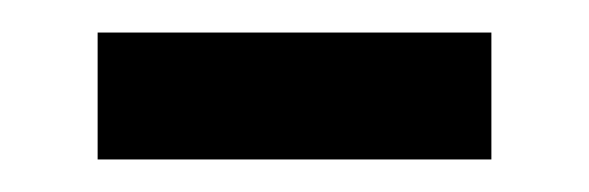

<svg xmlns="http://www.w3.org/2000/svg" viewBox="-20 -327 362 118"><path d="M40 -229V-307H282V-229Z"/></svg>

Font: ing115
Style: Regular
Weight: 400
Designer: Monotype Design Team
Foundry: Monotype Imaging Inc.
Version: Version 2.013